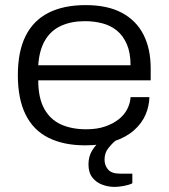

<svg xmlns="http://www.w3.org/2000/svg" viewBox="-20 -558 661 753"><path d="M314 12Q230 12 170.5 -17.5Q111 -47 80.5 -108.5Q50 -170 50 -263Q50 -356 80.5 -417Q111 -478 170.5 -508Q230 -538 316 -538Q402 -538 458.5 -507.5Q515 -477 543 -421.5Q571 -366 571 -290V-243H130Q130 -174 153.5 -131.5Q177 -89 219 -70Q261 -51 318 -51Q361 -51 392.5 -62Q424 -73 446 -90.5Q468 -108 479.5 -131Q491 -154 492 -177H566Q565 -141 550.5 -107.5Q536 -74 505.5 -47Q475 -20 427.5 -4Q380 12 314 12ZM130 -302H492Q492 -351 477.5 -384.5Q463 -418 438.5 -438Q414 -458 381.5 -466.5Q349 -475 313 -475Q260 -475 220 -457Q180 -439 157 -400.5Q134 -362 130 -302ZM429 175Q405 175 381.5 166.5Q358 158 342.5 138.5Q327 119 327 87Q327 55 342 31Q357 7 381 -12H433V-6Q419 5 404.5 23.5Q390 42 390 68Q390 91 404 107Q418 123 450 123H499V161Q484 168 464 171.5Q444 175 429 175Z"/></svg>

Font: Archivo SemiExpanded Light
Style: Regular
Weight: 300
Width: 6
Designer: Hector Gatti
Foundry: Omnibus-Type
Version: Version 2.001